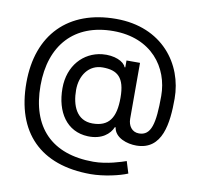

<svg xmlns="http://www.w3.org/2000/svg" viewBox="-94 -800 1132 1093"><g transform="rotate(10 472.0 -254.0)"><path d="M499.3 193.2C573.9 193.2 666.9 171.9 710.9 152.7L689.6 84.2C663 93.4 581 121.1 502.5 121.1C260.7 121.1 131.4 -14.2 131.4 -254.3C131.4 -488.6 262.4 -631.4 486.5 -631.4C707.7 -631.4 818.5 -479 818.5 -314.6C818.5 -154.5 800.8 -82.7 730.1 -82.7C689.3 -82.7 666.9 -116.8 666.9 -156.2V-479.4H588.8V-439.6H584.5C574.2 -470.9 517.4 -497.9 445.7 -490.4C339.8 -478.7 257.1 -391.7 257.1 -260.7C257.1 -123.2 323.9 -21 446.4 -16.3C527.3 -13.5 572.4 -52.9 589.5 -94.1H593.8C602.3 -34.1 675.1 -11.7 727.6 -12.1C878.6 -12.8 896.3 -171.5 896.3 -312.5C896.3 -512.1 757.5 -702.4 490.4 -702.4C213.8 -702.4 49.4 -534.1 49.4 -256.4C49.4 30.9 208.5 193.2 499.3 193.2ZM335.2 -264.9C335.2 -347.3 381.7 -416.9 462.7 -416.9C548.3 -416.9 592 -381.4 592 -264.9C592.3 -148.8 554.7 -92.7 459.9 -92.7C367.5 -92.7 335.2 -175.4 335.2 -264.9Z"/></g></svg>

Font: Margiela Sans Text
Style: Regular
Weight: 400
Designer: Stefan Endress, Andreas Faust
Version: Version 1.100;FEAKit 1.0